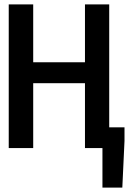

<svg xmlns="http://www.w3.org/2000/svg" viewBox="-20 -678 610 879"><path d="M20 0V-658H132V-393H369V-658H480V-95H550V-82Q550 -70 550 -57.5Q550 -45 550 -33L540 181H449V0H369V-297H132V0Z"/></svg>

Font: Codetta
Style: Bold
Weight: 700
Designer: Ulrich Proeller
Foundry: PROSA GmbH
Version: Version 2.00;September 29, 2018;FontCreator 11.5.0.2427 64-b